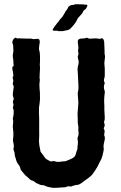

<svg xmlns="http://www.w3.org/2000/svg" viewBox="-20 -912 589 931"><path d="M489 -642V-632Q488 -628 487 -618Q486 -608 486 -604Q486 -600 487 -592.5Q488 -585 488 -581V-545Q488 -538 485 -530Q483 -521 485 -517Q489 -510 487 -506Q480 -489 488 -470V-462Q488 -457 486 -445Q486 -441 485.5 -434.5Q485 -428 485 -425V-419Q485 -416 485.5 -410Q486 -404 486 -400V-381Q486 -367 488 -341Q488 -329 486 -326Q483 -320 486 -313Q490 -305 485 -295Q481 -289 485 -285Q489 -276 486 -265Q484 -259 486 -253Q490 -247 488 -236Q487 -231 484.5 -220Q482 -209 482 -204Q482 -199 483 -187V-185Q482 -180 480 -171Q478 -162 476.5 -156Q475 -150 472 -142.5Q469 -135 465 -129L462 -123Q451 -99 444 -90L432 -72Q425 -61 410 -50Q397 -41 373 -23Q362 -15 350 -15Q346 -15 331 -10Q325 -6 322 -8Q310 -10 302 -6Q301 -6 299 -5Q297 -4 296 -4Q290 -4 278 -3Q266 -2 256.5 -1.5Q247 -1 239 -1Q208 -5 194 -13L192 -14H190Q179 -13 166 -20Q164 -21 161 -22Q158 -23 157 -24Q152 -26 149 -29Q144 -35 134 -37Q131 -38 125 -42L116 -51Q103 -61 101 -64Q97 -68 91 -76Q85 -84 81 -88Q79 -92 79 -95Q77 -104 72 -111Q61 -124 58 -137Q58 -140 53 -153Q51 -161 51 -166Q51 -175 47 -182Q44 -187 46 -195Q48 -203 47 -207Q47 -210 45.5 -217Q44 -224 43 -228V-238Q45 -244 45 -266Q44 -276 42 -298Q42 -302 43 -309.5Q44 -317 44 -323Q44 -329 42 -335V-336Q43 -340 44.5 -348Q46 -356 46 -359Q48 -376 44 -385Q41 -390 44 -397Q47 -406 43 -413Q41 -421 45 -426Q48 -432 45 -440Q42 -446 42 -454Q44 -476 46 -485Q48 -494 44 -499Q40 -505 43 -511Q46 -520 43 -528Q40 -534 43 -540Q46 -545 44 -553Q44 -556 43 -562.5Q42 -569 41 -572Q41 -573 40 -574V-576V-588Q46 -589 46 -596Q45 -600 45 -609Q45 -620 44 -625Q40 -641 44 -657Q45 -660 45 -665Q45 -668 44.5 -676Q44 -684 44 -687Q44 -697 40 -704V-709Q42 -723 54 -729H56Q65 -724 71 -726Q73 -728 76 -726Q114 -724 125 -725Q132 -725 134 -724Q143 -721 153 -723Q155 -723 159 -723.5Q163 -724 164 -724L170 -721Q173 -715 173 -708Q173 -707 171.5 -699.5Q170 -692 170 -688Q168 -674 170 -668Q174 -658 174 -638V-616Q172 -592 174 -586V-580Q174 -576 172.5 -553.5Q171 -531 173 -528V-523Q172 -520 172 -513Q172 -506 171 -502Q171 -487 172 -480Q174 -472 174 -432Q173 -416 169 -389V-367Q169 -361 169.5 -350.5Q170 -340 170 -334V-316V-279V-270Q171 -263 169 -226Q169 -219 171 -205Q171 -204 174 -192Q176 -177 177 -176Q179 -173 183.5 -167.5Q188 -162 190 -159Q192 -157 194 -153Q198 -145 207 -139Q214 -136 221 -131Q226 -128 233 -130Q239 -132 245 -130Q259 -126 266 -127Q271 -128 280.5 -129Q290 -130 295 -130Q298 -130 302 -132Q304 -133 314.5 -137Q325 -141 330 -144Q347 -153 348 -168Q350 -176 352 -180Q356 -187 356 -196Q355 -200 357 -210Q357 -212 357.5 -216Q358 -220 358 -223Q358 -228 356 -240Q356 -245 358 -249Q362 -258 361 -268Q359 -282 360 -291Q361 -299 358 -309Q357 -312 357 -319V-336Q357 -340 356.5 -348Q356 -356 356 -360Q356 -367 358 -386Q360 -405 360 -415Q360 -416 357 -455V-462Q362 -479 360 -505Q359 -514 358.5 -533.5Q358 -553 357 -563Q354 -581 361 -603Q363 -614 358 -630Q356 -636 358 -642Q362 -647 360 -657Q357 -666 360 -676V-684Q358 -700 357 -709Q357 -725 375 -725Q392 -725 400 -729H402Q412 -723 424 -725Q447 -727 455 -725Q462 -722 469 -725Q476 -729 481 -722Q483 -718 485 -712Q486 -704 486 -689Q486 -674 487 -667Q487 -665 487 -656Q487 -647 489 -642ZM262 -761H284Q287 -762 293 -763Q299 -764 302 -765Q311 -765 320 -772Q336 -788 342 -797Q349 -805 354 -817Q357 -825 365 -832Q380 -847 383 -856Q384 -860 391 -865Q397 -868 400 -875Q400 -876 401 -878.5Q402 -881 403 -882Q406 -889 399 -889Q372 -892 369 -891Q367 -891 354 -891.5Q341 -892 339 -889Q338 -888 335 -888Q325 -890 313 -880Q312 -880 309 -873Q305 -864 299 -859L296 -853Q285 -834 283 -831Q282 -829 274 -821Q273 -820 271 -817.5Q269 -815 268 -814Q264 -806 258 -801Q254 -796 247 -786.5Q240 -777 237 -772Q232 -763 243 -763H258Q260 -763 262 -761Z"/></svg>

Font: Gutenberg Clean
Style: Regular
Weight: 400
Designer: Nicola Manzari, Bruno Pierini
Foundry: Unio | Creative Solutions
Version: Version 1.001;PS 001.001;hotconv 1.0.88;makeotf.lib2.5.64775